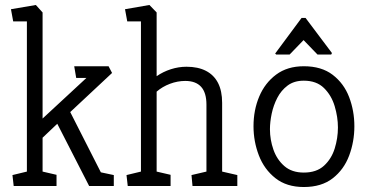

<svg xmlns="http://www.w3.org/2000/svg" viewBox="-20 -747 1485 771"><path d="M35 0 30 -44 88 -58V-661H33L24 -710L124 -727L151 -697V-271L327 -434H286L278 -481H416L430 -454L262 -297L385 -55L437 -44V0H338L210 -250L151 -194V-58L207 -45V0Z M493 0 488 -44 546 -58V-661H491L482 -710L580 -727L609 -697V-441Q635 -459 666 -469Q697 -479 729 -479Q775 -479 807 -462.5Q839 -446 855.5 -414Q872 -382 872 -334V-58L933 -44V0H753L749 -44L809 -58V-327Q809 -375 787.5 -398.5Q766 -422 724 -422Q693 -422 662.5 -410.5Q632 -399 609 -379V-58L665 -45V0Z M1200 4Q1131 4 1086 -31.5Q1041 -67 1019.5 -123Q998 -179 998 -240Q998 -305 1021 -359.5Q1044 -414 1089 -447.5Q1134 -481 1200 -481Q1271 -481 1316 -446.5Q1361 -412 1382 -357Q1403 -302 1403 -240Q1403 -178 1382 -122Q1361 -66 1316 -31Q1271 4 1200 4ZM1200 -54Q1251 -54 1281 -81.5Q1311 -109 1324 -150.5Q1337 -192 1337 -235Q1337 -277 1324 -320.5Q1311 -364 1281 -393.5Q1251 -423 1200 -423Q1161 -423 1135 -403.5Q1109 -384 1093.5 -354Q1078 -324 1071 -290.5Q1064 -257 1064 -228Q1064 -186 1078 -146Q1092 -106 1122 -80Q1152 -54 1200 -54ZM1089 -528 1085 -532 1191 -675H1207L1313 -534L1310 -528H1255L1199 -586L1143 -528Z"/></svg>

Font: Kreon Light
Style: Regular
Weight: 300
Designer: Julia Petretta
Foundry: Julia Petretta and Eli Heuer
Version: Version 2.002